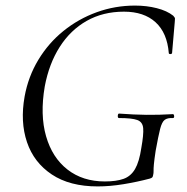

<svg xmlns="http://www.w3.org/2000/svg" viewBox="-20 -656 671 688"><path d="M330 12Q230 12 165.7 -30.8Q101.4 -73.6 76.7 -146.6Q52 -219.6 68.2 -310.2Q81.2 -381.8 117.5 -441.8Q153.8 -501.8 207.4 -545.1Q261 -588.4 326.6 -612.2Q392.2 -636 463.8 -636Q505.4 -636 541.9 -626.7Q578.4 -617.4 600.6 -599.8Q606.8 -593.4 607 -589.4Q607.2 -585.4 606.2 -576.8L596.6 -466Q595.6 -462.2 590.3 -462.2Q585 -462.2 584.8 -466Q579 -538.4 537.4 -576.3Q495.8 -614.2 424.2 -614.2Q349 -614.2 290.7 -581.2Q232.4 -548.2 194 -487.9Q155.6 -427.6 140.4 -346.4Q123 -244.6 145.1 -167.8Q167.2 -91 221.9 -48.4Q276.6 -5.8 355.8 -5.8Q396.6 -5.8 422.7 -15.1Q448.8 -24.4 463.9 -50.3Q479 -76.2 486.4 -126Q495 -174 493.1 -196.5Q491.2 -219 471.9 -226Q452.6 -233 406.6 -233Q401.6 -233 402.1 -241Q402.6 -249 406.6 -249Q460.4 -245 505.1 -244.5Q549.8 -244 599.6 -247Q603.4 -247 604 -240Q604.6 -233 599.6 -233Q580.2 -234 570.2 -226.5Q560.2 -219 553.8 -194Q547.4 -169 537.8 -116Q532.8 -83 531.4 -67Q530 -51 530.3 -43.5Q530.6 -36 528.6 -28Q527.6 -22 525.2 -20Q522.8 -18 516.8 -16Q471.4 -4 422.6 4Q373.8 12 330 12Z"/></svg>

Font: Cormorant Infant Light
Style: Italic
Weight: 300
Italic angle: -10°
Designer: Christian Thalmann (Catharsis Fonts)
Foundry: Catharsis Fonts
Version: Version 4.001